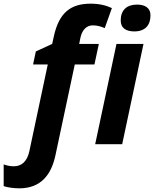

<svg xmlns="http://www.w3.org/2000/svg" viewBox="-127 -785 839 1045"><path d="M-22 240C101 240 154 159 175 59L280 -434H387L411 -546H304L310 -576C318 -618 341 -647 378 -647C404 -647 424 -640 443 -632L482 -741C450 -756 412 -765 367 -765C260 -765 195 -719 166 -587L157 -546L68 -505L53 -434H133L33 37C21 95 -11 120 -51 120C-70 120 -86 117 -107 110V228C-87 235 -53 240 -22 240ZM604 -614C664 -614 692 -649 692 -701C692 -745 658 -760 619 -760C563 -760 530 -730 530 -674C530 -630 562 -614 604 -614ZM391 0H538L654 -546H507Z"/></svg>

Font: Noto Sans
Style: Bold Italic
Weight: 700
Italic angle: -12°
Designer: Monotype Design Team
Foundry: Monotype Imaging Inc.
Version: Version 2.013